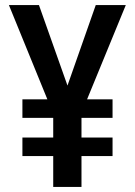

<svg xmlns="http://www.w3.org/2000/svg" viewBox="-20 -734 531 754"><path d="M356 -714H474L322 -344H422V-271H300V-194H422V-121H300V0H189V-121H68V-194H189V-271H68V-344H166L15 -714H133L245 -398Z"/></svg>

Font: Noto Sans Display Medium Narrow
Style: Regular
Weight: 500
Width: 4
Designer: Monotype Design team
Foundry: Monotype Imaging Inc.
Version: Version 1.000